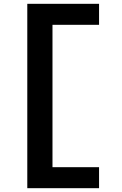

<svg xmlns="http://www.w3.org/2000/svg" viewBox="-20 -843 640 1006"><path d="M123 143V-823H499V-713H255V33H499V143Z"/></svg>

Font: Iosevka Curly XBdEx
Style: Regular
Weight: 800
Width: 7
Monospace: yes
Designer: Belleve Invis
Foundry: Belleve Invis
Version: Version 11.1.0; ttfautohint (v1.8.3)